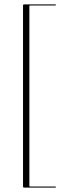

<svg xmlns="http://www.w3.org/2000/svg" viewBox="-20 -744 280 876"><path d="M114 -716V104Q114 107 117 107H232Q235 107 235 109.5Q235 112 232 112H90Q85 112 85 106.5V-718.5Q85 -724 90 -724H232Q235 -724 235 -721.5Q235 -719 232 -719H117Q114 -719 114 -716Z"/></svg>

Font: Fraunces 144pt Thin
Style: Regular
Weight: 100
Version: Version 1.000;[f99f86859]